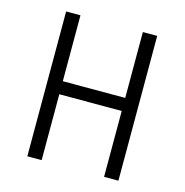

<svg xmlns="http://www.w3.org/2000/svg" viewBox="-98 -742 801 833"><g transform="rotate(15 302.0 -325.0)"><path d="M97.7 0V-650.4H162.1V-354.5H442.4V-650.4H506.8V0H442.4V-295.9H162.1V0Z"/></g></svg>

Font: Lohit Devanagari
Style: Regular
Weight: 400
Version: 2.95.4